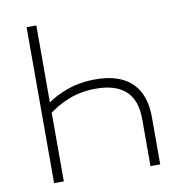

<svg xmlns="http://www.w3.org/2000/svg" viewBox="-81 -805 844 882"><g transform="rotate(-10 341.0 -364.0)"><path d="M370.1 -436.5Q442.9 -436.5 493.2 -412.6Q543.5 -388.7 569.6 -340.6Q595.7 -292.5 595.7 -219.7V0H550.3V-219.7Q550.3 -308.6 502.9 -351.3Q455.6 -394 365.7 -394Q296.4 -394 238 -371.6Q179.7 -349.1 129.9 -307.6V-356.9Q178.2 -394 238.5 -415.3Q298.8 -436.5 370.1 -436.5ZM146 -727.5V0H100.6V-727.5Z"/></g></svg>

Font: Inter 17pt ExtraLight
Style: Regular
Weight: 250
Version: Version 4.001;git-66647c0bb